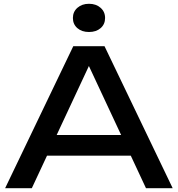

<svg xmlns="http://www.w3.org/2000/svg" viewBox="-20 -994 939 1014"><path d="M184 -281H708V-172H184ZM892 0H751L424 -700H475L148 0H7L367 -750H532ZM365 -899Q365 -932 389 -953Q413 -974 450 -974Q487 -974 511 -953Q535 -932 535 -899Q535 -866 511.5 -845.5Q488 -825 450 -825Q412 -825 388.5 -845.5Q365 -866 365 -899Z"/></svg>

Font: Unbounded Variable
Style: Regular
Weight: 400
Designer: Luke Prowse, Jean-Baptiste Morizot, Fátima Lázaro, Florian Runge
Foundry: NaN
Version: Version 1.600;FEAKit 1.0